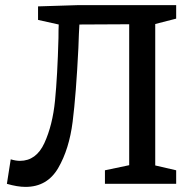

<svg xmlns="http://www.w3.org/2000/svg" viewBox="-20 -720 754 752"><path d="M670 -647 588 -626V-72L670 -53V0H391V-53L486 -73V-625L291 -624Q289 -594 287 -532Q278 -350 264.5 -243Q251 -136 208 -62Q165 12 80 12Q48 12 7 0L22 -96Q42 -90 58 -90Q122 -90 154 -160Q186 -230 195.5 -326Q205 -422 209 -571Q209 -607 210 -624L129 -642V-695L289 -700H670Z"/></svg>

Font: Bitter Pro Medium
Style: Regular
Weight: 500
Designer: Sol Matas, and Bitter project Authors
Foundry: Sol Matas
Version: Version 1.010